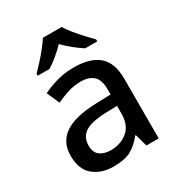

<svg xmlns="http://www.w3.org/2000/svg" viewBox="-183 -885 940 1014"><g transform="rotate(-30 287.0 -378.0)"><path d="M292 -549Q393 -549 443.5 -504.5Q494 -460 494 -365V0H419L398 -75H394Q359 -31 320.5 -10.5Q282 10 214 10Q141 10 93 -29.5Q45 -69 45 -153Q45 -235 107 -278Q169 -321 298 -325L390 -328V-358Q390 -417 363 -441.5Q336 -466 287 -466Q246 -466 208 -454Q170 -442 135 -425L101 -502Q139 -522 188.5 -535.5Q238 -549 292 -549ZM317 -257Q225 -253 189.5 -226.5Q154 -200 154 -152Q154 -110 179 -91Q204 -72 244 -72Q306 -72 347.5 -107Q389 -142 389 -212V-259ZM344 -766Q357 -744 379.5 -716.5Q402 -689 426.5 -662.5Q451 -636 469 -618V-606H396Q370 -622 341.5 -645Q313 -668 286 -695Q232 -640 178 -606H106V-618Q125 -637 148.5 -663Q172 -689 194 -716.5Q216 -744 230 -766Z"/></g></svg>

Font: Noto Sans Medium
Style: Regular
Weight: 500
Designer: Monotype Design Team
Foundry: Monotype Imaging Inc.
Version: Version 2.007